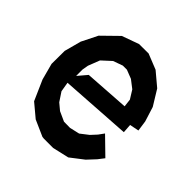

<svg xmlns="http://www.w3.org/2000/svg" viewBox="-158 -697 825 825"><g transform="rotate(45 255.0 -284.5)"><path d="M377.9 -172.9 396 -197.8 472.2 -123.5 450.7 -95.7 416.5 -59.1 356.9 -13.2 282.2 3.9H226.1L216.3 2.9L142.6 -29.8L82.5 -80.1L42 -171.9L22 -246.6L22.5 -326.2L43 -402.8L79.1 -475.1L150.4 -544.9L227.5 -572.8L285.2 -573.2L356 -544.9L417.5 -493.2L460.4 -423.3L481.4 -356.4L488.3 -308.1L446.3 -299.8L449.2 -258.8L127.9 -237.8L135.3 -193.8L162.1 -153.3L191.4 -128.9L235.4 -108.9L272.5 -108.4L317.4 -118.7L354 -147ZM158.7 -404.3 138.2 -351.6 133.3 -323.7V-284.7L168.5 -326.2L373 -339.8L368.7 -376L344.7 -414.6L308.6 -442.4L268.6 -458H243.7L200.2 -442.4Z"/></g></svg>

Font: Gap Sans
Style: Bold
Weight: 400
Designer: Alexandre Liziard and Etienne Ozeray
Foundry: Interstices.io
Version: Version 1.610